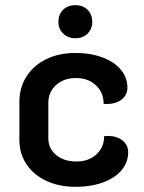

<svg xmlns="http://www.w3.org/2000/svg" viewBox="-20 -714 556 743"><path d="M55 -172V-320Q55 -375 82.5 -418Q110 -461 159 -485Q208 -509 271 -509Q330 -509 376 -492Q422 -475 447.5 -444.5Q473 -414 473 -375Q473 -344 447.5 -326.5Q422 -309 381 -312Q381 -356 351 -384Q321 -412 274 -412Q227 -412 197 -385Q167 -358 167 -315V-179Q167 -139 197.5 -114Q228 -89 276 -89Q323 -89 353 -116.5Q383 -144 383 -187L397 -188Q432 -188 454 -170.5Q476 -153 476 -125Q476 -86 450.5 -55.5Q425 -25 378.5 -8Q332 9 273 9Q209 9 159.5 -14Q110 -37 82.5 -78.5Q55 -120 55 -172ZM206 -629Q206 -658 224 -676Q242 -694 272 -694Q301 -694 319 -676Q337 -658 337 -629Q337 -602 319 -584Q301 -566 272 -566Q243 -566 224.5 -584Q206 -602 206 -629Z"/></svg>

Font: K2D SemiBold
Style: Regular
Weight: 600
Designer: Katatrad Aksorn Co.,Ltd.
Foundry: Cadson Demak Co.,Ltd.
Version: Version 1.000; ttfautohint (v1.6)